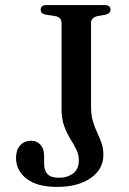

<svg xmlns="http://www.w3.org/2000/svg" viewBox="-20 -720 507 755"><path d="M386.5 -111Q386.5 -54 336.2 -19.5Q286 15 204 15Q126.5 15 84.8 -17Q43 -49 43 -100Q43 -129.5 59 -148Q75 -166.5 103 -166.5Q125.5 -166.5 139.5 -150.5Q153.5 -134.5 153.5 -106.5V-75.5Q153.5 -50 166.8 -35.5Q180 -21 212 -21Q245 -21 267.5 -38.2Q290 -55.5 290 -88.5Q290 -112.5 279.8 -132.8Q269.5 -153 256 -174.8Q242.5 -196.5 232.2 -224.8Q222 -253 222 -293V-630Q222 -640.5 216 -647.5Q210 -654.5 197.5 -656.5L160 -662.5Q149 -664.5 144.5 -669.2Q140 -674 140 -682.5Q140 -691 145.8 -695.5Q151.5 -700 163.5 -700H391Q403.5 -700 409 -695.5Q414.5 -691 414.5 -682.5Q414.5 -667.5 396 -662.5L362.5 -656.5Q351 -653.5 344.5 -647Q338 -640.5 338 -630V-301Q338 -267 345.5 -242.5Q353 -218 362.5 -198Q372 -178 379.2 -157.5Q386.5 -137 386.5 -111Z"/></svg>

Font: Fraunces 18pt
Style: Regular
Weight: 400
Version: Version 1.000;[b76b70a41]